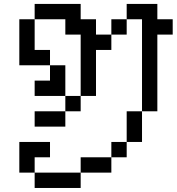

<svg xmlns="http://www.w3.org/2000/svg" viewBox="-20 -712 886 963"><path d="M76.9 -461.5H153.8V-384.6H76.9ZM76.9 -538.5H153.8V-461.5H76.9ZM76.9 -615.4H153.8V-538.5H76.9ZM153.8 -692.3H230.8V-615.4H153.8ZM230.8 -692.3H307.7V-615.4H230.8ZM307.7 -692.3H384.6V-615.4H307.7ZM307.7 -615.4H384.6V-538.5H307.7ZM384.6 -615.4H461.5V-538.5H384.6ZM461.5 -538.5H538.5V-461.5H461.5ZM384.6 -538.5H461.5V-461.5H384.6ZM538.5 -615.4H615.4V-538.5H538.5ZM615.4 -692.3H692.3V-615.4H615.4ZM692.3 -692.3H769.2V-615.4H692.3ZM692.3 -615.4H769.2V-538.5H692.3ZM692.3 -538.5H769.2V-461.5H692.3ZM692.3 -461.5H769.2V-384.6H692.3ZM692.3 -384.6H769.2V-307.7H692.3ZM769.2 -615.4H846.2V-538.5H769.2ZM384.6 -461.5H461.5V-384.6H384.6ZM384.6 -384.6H461.5V-307.7H384.6ZM384.6 -307.7H461.5V-230.8H384.6ZM153.8 -461.5H230.8V-384.6H153.8ZM230.8 -384.6H307.7V-307.7H230.8ZM230.8 -307.7H307.7V-230.8H230.8ZM153.8 -307.7H230.8V-230.8H153.8ZM307.7 -230.8H384.6V-153.8H307.7ZM230.8 -153.8H307.7V-76.9H230.8ZM153.8 -153.8H230.8V-76.9H153.8ZM692.3 -307.7H769.2V-230.8H692.3ZM692.3 -230.8H769.2V-153.8H692.3ZM615.4 -153.8H692.3V-76.9H615.4ZM615.4 -76.9H692.3V0H615.4ZM538.5 0H615.4V76.9H538.5ZM461.5 76.9H538.5V153.8H461.5ZM384.6 76.9H461.5V153.8H384.6ZM307.7 153.8H384.6V230.8H307.7ZM230.8 153.8H307.7V230.8H230.8ZM153.8 153.8H230.8V230.8H153.8ZM76.9 76.9H153.8V153.8H76.9ZM76.9 0H153.8V76.9H76.9ZM153.8 0H230.8V76.9H153.8Z"/></svg>

Font: Jacquarda Bastarda 9
Style: Regular
Weight: 400
Designer: Sarah Cadigan-Fried
Version: Version 1.000; ttfautohint (v1.8.4.7-5d5b)